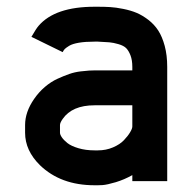

<svg xmlns="http://www.w3.org/2000/svg" viewBox="-20 -532 565 564"><path d="M267.6 -90.3Q291.5 -90.3 312 -99.1Q332.5 -107.9 344.2 -120.4Q356 -132.8 362.3 -143.6Q368.7 -154.3 368.7 -160.6V-222.7H257.8Q191.9 -222.7 164.1 -182.6Q156.2 -171.4 156.2 -164.6V-142.1Q156.2 -136.7 161.6 -128.7Q167 -120.6 178 -111.8Q189 -103 210.2 -96.7Q231.4 -90.3 257.8 -90.3ZM72.3 -423.8Q86.4 -448.2 93.3 -456.1Q141.6 -512.2 257.8 -512.2H267.6Q287.6 -512.2 303.7 -511.2Q319.8 -510.3 341.8 -505.9Q363.8 -501.5 380.9 -494.4Q397.9 -487.3 415.5 -473.9Q433.1 -460.4 444.8 -442.4Q456.5 -424.3 463.9 -397Q471.2 -369.6 471.2 -335.4V0H368.7V-17.6Q345.2 -4.4 320.1 3.2Q294.9 10.7 281.2 11.7L267.6 12.2H257.8Q158.2 12.2 97.2 -46.9Q53.7 -89.8 53.7 -142.1V-164.6Q53.7 -203.1 80.1 -241.2Q93.8 -261.2 111.8 -276.6Q129.9 -292 148.7 -300.5Q167.5 -309.1 183.6 -314.7Q199.7 -320.3 217 -322.3Q234.4 -324.2 241.9 -324.7Q249.5 -325.2 257.8 -325.2H368.7V-335.4Q368.7 -355.5 363.3 -369.4Q357.9 -383.3 350.6 -390.6Q343.3 -397.9 328.1 -402.3Q313 -406.7 301.3 -407.7Q289.6 -408.7 267.6 -409.7H257.8Q230.5 -409.7 211.7 -406.5Q192.9 -403.3 183.3 -397.5Q173.8 -391.6 170.4 -388.2Q167 -384.8 164.1 -378.9Z"/></svg>

Font: Anka/Coder Condensed
Style: Bold
Weight: 700
Width: 4
Monospace: yes
Version: Version 001.100